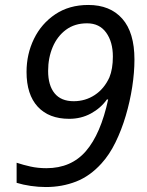

<svg xmlns="http://www.w3.org/2000/svg" viewBox="-20 -744 591 774"><path d="M165 10Q135 10 104 5.5Q73 1 47 -7V-88Q74 -79 103.5 -72.5Q133 -66 167 -66Q267 -66 326.5 -135Q386 -204 416 -343H411Q386 -308 346.5 -286.5Q307 -265 259 -265Q177 -265 132 -314Q87 -363 87 -454Q87 -526 117 -587.5Q147 -649 203 -686.5Q259 -724 336 -724Q424 -724 473 -668.5Q522 -613 522 -504Q522 -452 513 -393.5Q504 -335 487 -277.5Q470 -220 445.5 -170Q421 -120 389 -85Q343 -34 286.5 -12Q230 10 165 10ZM277 -336Q324 -336 362 -361Q400 -386 421 -432Q435 -466 435 -516Q435 -575 408 -612.5Q381 -650 331 -650Q281 -650 246 -624Q211 -598 192.5 -554.5Q174 -511 174 -458Q174 -400 200 -368Q226 -336 277 -336Z"/></svg>

Font: Noto Sans
Style: Italic
Weight: 400
Italic angle: -12°
Designer: Monotype Design Team
Foundry: Monotype Imaging Inc.
Version: Version 2.013; ttfautohint (v1.8.4.7-5d5b)